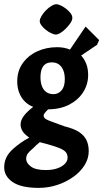

<svg xmlns="http://www.w3.org/2000/svg" viewBox="-51 -692 497 924"><path d="M135.1 212.2Q50.9 212.2 10 184.2Q-30.9 156.2 -30.9 112.9Q-30.9 88.9 -20.7 66.5Q-10.4 44.1 14.5 22.3Q30.2 8.3 49 -4.9Q67.7 -18.1 89.9 -29.5Q65 -47.4 56.7 -62.1Q48.4 -76.8 48 -92.8Q48.4 -114 63.9 -134.6Q79.5 -155.3 108.9 -177.8Q88.2 -185.1 70.6 -201.5Q53 -217.9 42.5 -243Q31.9 -268 31.9 -300Q31.9 -350 57.7 -386.9Q83.5 -423.9 127.2 -444.4Q170.9 -464.9 224.2 -464.9Q240.7 -464.9 256.5 -462Q272.2 -459.1 285.7 -453.3L361 -564.2L426.1 -499.1L416 -476.3L339.5 -424.8Q355.4 -407.7 364.3 -384.3Q373.2 -360.9 373.2 -331Q373.2 -286.4 349.7 -249Q326.1 -211.5 283 -188.9Q239.9 -166.3 180.8 -165.8Q168.2 -154.1 162 -144.7Q155.8 -135.2 162.2 -125.6Q167.5 -117.5 194.2 -108Q220.8 -98.5 259.9 -83.9Q304.9 -72.9 330 -56.3Q355 -39.7 365.5 -16.8Q376 6 376 35.8Q376 71 356.1 102.9Q336.2 134.7 302 159.2Q267.9 183.7 224.8 198Q181.6 212.2 135.1 212.2ZM169.1 126.4Q201.9 126.4 225.2 118Q248.5 109.7 261.4 96.2Q274.3 82.8 274.3 66.8Q274.3 49.9 264.7 39.2Q255.1 28.6 232.2 19.6Q209.3 10.6 169 -0.4Q161.3 -2.4 154 -4.2Q146.8 -5.9 140.6 -7.9Q132.4 -1.1 124 6.2Q115.5 13.6 107.9 21.9Q91 35.7 83 46.6Q74.9 57.5 74.9 72.8Q74.9 92.4 97.6 109.4Q120.3 126.4 169.1 126.4ZM206.2 -238.9Q229.8 -238.9 245.4 -257.3Q260.9 -275.8 260.9 -310.7Q260.9 -335.8 253.6 -353.8Q246.3 -371.9 232.6 -381.9Q218.8 -391.8 198.9 -391.8Q179.1 -391.8 167.1 -383.2Q155 -374.5 149.4 -358.4Q143.8 -342.3 143.8 -319.9Q143.8 -295.1 150.9 -276.9Q158 -258.6 172.1 -248.7Q186.2 -238.9 206.2 -238.9ZM217.7 -525.8Q208.4 -525.8 195 -532.3Q181.6 -538.7 168.7 -549.1Q155.9 -559.4 147.6 -571Q139.4 -582.6 140.4 -592.9Q141.5 -603.1 149.9 -616.8Q158.4 -630.4 170.7 -643Q183.1 -655.6 196.5 -663.6Q209.9 -671.6 219.7 -671.6Q229.5 -671.6 242.6 -665.2Q255.8 -658.7 268.6 -648.6Q281.5 -638.6 289.7 -627Q298 -615.4 297 -604.1Q296.4 -593.3 287.4 -580.2Q278.4 -567.1 265.8 -554.4Q253.2 -541.8 240.4 -533.8Q227.5 -525.8 217.7 -525.8Z"/></svg>

Font: Ancizar Sans Thin
Style: Italic
Weight: 100
Italic angle: -4°
Designer: Cesar Puertas, Viviana Monsalve, Julian Moncada, Julian Prieto, Jose Castro, Mariel Hernandez, Felipe Aragon, Sara Alarc
Version: Version 8.100